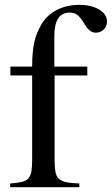

<svg xmlns="http://www.w3.org/2000/svg" viewBox="-20 -782 467 802"><path d="M344.7 -466.8H208V-115.2Q208 -84 211.4 -64.9Q214.8 -45.9 225.6 -35.6Q236.3 -25.4 256.8 -21Q277.3 -16.6 311.5 -15.6V0H22.5V-15.6Q52.7 -17.6 70.8 -22Q88.9 -26.4 98.6 -37.1Q108.4 -47.9 111.3 -66.4Q114.3 -85 114.3 -115.2V-466.8H23.4V-503.9H114.3Q114.3 -537.1 116.7 -562Q119.1 -586.9 123.5 -606.9Q127.9 -627 135.3 -644.5Q142.6 -662.1 153.3 -680.7Q174.8 -717.8 216.3 -739.7Q257.8 -761.7 310.5 -761.7Q361.3 -761.7 394 -742.2Q426.8 -722.7 426.8 -692.4Q426.8 -672.9 413.6 -659.2Q400.4 -645.5 379.9 -645.5Q366.2 -645.5 354.5 -654.8Q342.8 -664.1 330.1 -686.5Q315.4 -710.9 302.2 -720.2Q289.1 -729.5 270.5 -729.5Q207 -729.5 207 -630.9V-503.9H344.7Z"/></svg>

Font: BabelStone Tibetan
Style: Regular
Weight: 400
Designer: Christopher J. Fynn
Foundry: BabelStone
Version: Version 10.011 October 1, 2023